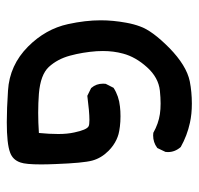

<svg xmlns="http://www.w3.org/2000/svg" viewBox="-30 -386 561 540"><g transform="rotate(-90 250.0 -116.5)"><path d="M91.8 75.7Q91.8 72.8 92.3 68.8L103 46.4L104 45.4Q119.1 34.2 138.7 34.2Q141.6 34.2 146 34.7Q171.9 49.3 198.7 53.2Q211.9 55.2 228.3 55.2Q244.6 55.2 264.2 53.2Q301.3 49.3 330.3 17.1Q359.4 -15.1 368.7 -50.3Q376 -77.1 376 -106.9Q376 -115.7 375.5 -124.5Q372.6 -164.1 363 -199.5Q353.5 -234.9 331.1 -259.3Q309.1 -282.7 255.9 -287.1Q230 -289.1 202.4 -289.1Q174.8 -289.1 145.5 -287.1Q142.6 -257.8 142.6 -232.4Q142.6 -207 147 -187.5Q154.3 -152.8 164.1 -147.5Q168 -145 182.1 -145Q204.6 -145 250 -150.9L272 -140.1L272.5 -139.2Q284.2 -126 284.2 -106.4Q284.2 -103.5 283.7 -99.1L272.5 -77.1Q249 -62 219.7 -59.1Q207.5 -57.6 192.4 -57.6Q177.2 -57.6 163.6 -59.3Q149.9 -61 142.1 -63.2Q134.3 -65.4 127 -68.8Q109.9 -76.7 95.2 -91.3Q74.7 -111.8 67.9 -137Q61 -162.1 58.1 -240.2Q57.1 -262.7 57.1 -280.8Q57.1 -324.2 62.5 -338.9Q69.8 -360.8 90.8 -368.2Q115.2 -377.4 175.8 -377.4Q212.9 -377.4 264.6 -374Q336.4 -369.6 388.7 -317.4Q438 -268.1 451.7 -205.1Q462.4 -156.2 462.4 -113.3Q462.4 -78.6 455.6 -41.5Q451.7 -20 445.3 -2.9Q433.6 31.2 384.8 79.6Q335.4 127.9 291 137.2Q260.7 143.1 228 143.1Q198.7 143.1 174.3 137.7Q138.2 129.9 106 111.8Q91.8 95.7 91.8 75.7Z"/></g></svg>

Font: Bakudai
Style: Medium
Weight: 500
Version: Version 1.48